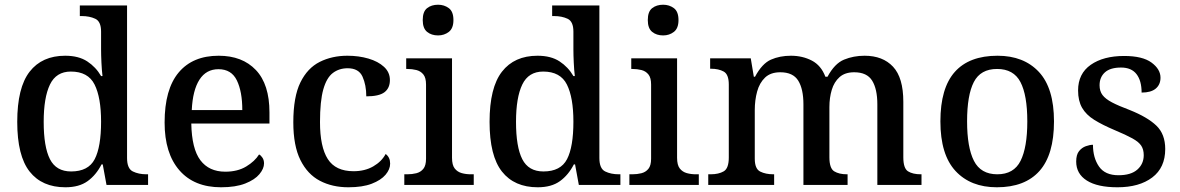

<svg xmlns="http://www.w3.org/2000/svg" viewBox="-20 -783 4997 813"><path d="M257 10Q158 10 105.5 -56.5Q53 -123 53 -267Q53 -412 105.5 -479.5Q158 -547 256 -547Q313 -547 349.5 -523Q386 -499 408 -461H414Q411 -486 409.5 -518Q408 -550 408 -574V-649Q408 -692 383.5 -703.5Q359 -715 326 -715H318V-760H518V-114Q518 -69 542.5 -57Q567 -45 600 -45H607V0H431L415 -87H410Q387 -42 351 -16Q315 10 257 10ZM281 -57Q354 -57 381 -109Q408 -161 408 -268Q408 -370 380.5 -425Q353 -480 280 -480Q218 -480 191.5 -425Q165 -370 165 -267Q165 -161 191.5 -109Q218 -57 281 -57Z M916 10Q802 10 739.5 -62Q677 -134 677 -264Q677 -405 736.5 -476Q796 -547 906 -547Q1006 -547 1063.5 -486.5Q1121 -426 1121 -307V-260H790Q792 -153 828.5 -104.5Q865 -56 934 -56Q986 -56 1022.5 -78Q1059 -100 1077 -129Q1085 -125 1091.5 -115Q1098 -105 1098 -91Q1098 -69 1078.5 -45.5Q1059 -22 1018.5 -6Q978 10 916 10ZM1006 -317Q1006 -395 983 -442.5Q960 -490 905 -490Q853 -490 824.5 -445.5Q796 -401 792 -317Z M1455 10Q1387 10 1334.5 -17.5Q1282 -45 1252 -105.5Q1222 -166 1222 -265Q1222 -373 1252 -434Q1282 -495 1334 -521Q1386 -547 1451 -547Q1499 -547 1540 -535Q1581 -523 1606 -500Q1631 -477 1631 -444Q1631 -410 1608 -392.5Q1585 -375 1531 -375Q1531 -423 1515 -458.5Q1499 -494 1452 -494Q1416 -494 1389.5 -474Q1363 -454 1349 -404.5Q1335 -355 1335 -266Q1335 -161 1368 -109.5Q1401 -58 1477 -58Q1525 -58 1560.5 -78.5Q1596 -99 1613 -131Q1632 -117 1632 -90Q1632 -66 1612.5 -43Q1593 -20 1554 -5Q1515 10 1455 10Z M1835 -633Q1807 -633 1788.5 -648Q1770 -663 1770 -698Q1770 -734 1788.5 -748.5Q1807 -763 1835 -763Q1861 -763 1880.5 -748.5Q1900 -734 1900 -698Q1900 -663 1880.5 -648Q1861 -633 1835 -633ZM1692 0V-45H1705Q1725 -45 1743 -49.5Q1761 -54 1772.5 -68Q1784 -82 1784 -111V-425Q1784 -454 1772.5 -468Q1761 -482 1743 -486.5Q1725 -491 1705 -491H1700V-536H1894V-115Q1894 -84 1905.5 -69.5Q1917 -55 1935 -50Q1953 -45 1973 -45H1986V0Z M2257 10Q2158 10 2105.5 -56.5Q2053 -123 2053 -267Q2053 -412 2105.5 -479.5Q2158 -547 2256 -547Q2313 -547 2349.5 -523Q2386 -499 2408 -461H2414Q2411 -486 2409.5 -518Q2408 -550 2408 -574V-649Q2408 -692 2383.5 -703.5Q2359 -715 2326 -715H2318V-760H2518V-114Q2518 -69 2542.5 -57Q2567 -45 2600 -45H2607V0H2431L2415 -87H2410Q2387 -42 2351 -16Q2315 10 2257 10ZM2281 -57Q2354 -57 2381 -109Q2408 -161 2408 -268Q2408 -370 2380.5 -425Q2353 -480 2280 -480Q2218 -480 2191.5 -425Q2165 -370 2165 -267Q2165 -161 2191.5 -109Q2218 -57 2281 -57Z M2788 -633Q2760 -633 2741.5 -648Q2723 -663 2723 -698Q2723 -734 2741.5 -748.5Q2760 -763 2788 -763Q2814 -763 2833.5 -748.5Q2853 -734 2853 -698Q2853 -663 2833.5 -648Q2814 -633 2788 -633ZM2645 0V-45H2658Q2678 -45 2696 -49.5Q2714 -54 2725.5 -68Q2737 -82 2737 -111V-425Q2737 -454 2725.5 -468Q2714 -482 2696 -486.5Q2678 -491 2658 -491H2653V-536H2847V-115Q2847 -84 2858.5 -69.5Q2870 -55 2888 -50Q2906 -45 2926 -45H2939V0Z M2979 0V-45H2989Q3023 -45 3044.5 -57.5Q3066 -70 3066 -116V-425Q3066 -468 3044.5 -480Q3023 -492 2990 -492H2987V-536H3159L3172 -458H3177Q3207 -514 3244.5 -530.5Q3282 -547 3329 -547Q3378 -547 3417.5 -526.5Q3457 -506 3475 -458H3484Q3514 -514 3554 -530.5Q3594 -547 3641 -547Q3718 -547 3761.5 -500.5Q3805 -454 3805 -352V-117Q3805 -70 3825 -57.5Q3845 -45 3879 -45H3882V0H3695V-341Q3695 -406 3673 -441.5Q3651 -477 3597 -477Q3558 -477 3535 -456.5Q3512 -436 3502 -402.5Q3492 -369 3492 -330V-117Q3492 -70 3512.5 -57.5Q3533 -45 3566 -45H3569V0H3382V-341Q3382 -406 3360 -441.5Q3338 -477 3284 -477Q3243 -477 3219.5 -454.5Q3196 -432 3186 -395.5Q3176 -359 3176 -317V-111Q3176 -68 3199 -56.5Q3222 -45 3255 -45H3258V0Z M4201 10Q4090 10 4026 -59Q3962 -128 3962 -269Q3962 -410 4023 -478.5Q4084 -547 4204 -547Q4315 -547 4379 -478.5Q4443 -410 4443 -269Q4443 -128 4381.5 -59Q4320 10 4201 10ZM4203 -45Q4273 -45 4301.5 -102Q4330 -159 4330 -269Q4330 -380 4301 -435.5Q4272 -491 4202 -491Q4132 -491 4103.5 -435.5Q4075 -380 4075 -269Q4075 -159 4104 -102Q4133 -45 4203 -45Z M4712 10Q4627 10 4582 -18.5Q4537 -47 4537 -99Q4537 -128 4549 -143Q4561 -158 4578 -164Q4595 -170 4608 -170Q4608 -115 4633.5 -78Q4659 -41 4716 -41Q4769 -41 4796 -65Q4823 -89 4823 -126Q4823 -150 4812.5 -166Q4802 -182 4775 -197Q4748 -212 4700 -232Q4648 -254 4613.5 -275.5Q4579 -297 4562 -326.5Q4545 -356 4545 -400Q4545 -471 4598.5 -508.5Q4652 -546 4740 -546Q4818 -546 4856 -518Q4894 -490 4894 -454Q4894 -425 4874 -408Q4854 -391 4814 -391Q4814 -441 4792.5 -469Q4771 -497 4727 -497Q4681 -497 4658.5 -476.5Q4636 -456 4636 -422Q4636 -397 4648.5 -380.5Q4661 -364 4688.5 -349.5Q4716 -335 4764 -317Q4839 -287 4876.5 -251Q4914 -215 4914 -152Q4914 -73 4859 -31.5Q4804 10 4712 10Z"/></svg>

Font: Noto Serif Toto Medium
Style: Regular
Weight: 500
Designer: Monotype Design Team
Foundry: Monotype Imaging Inc.
Version: Version 2.001; ttfautohint (v1.8.4.7-5d5b)